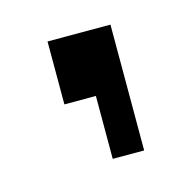

<svg xmlns="http://www.w3.org/2000/svg" viewBox="-46 -144 288 288"><g transform="rotate(-15 97.5 -0.5)"><path d="M48.8 0V-97.7H146.5V97.7H97.7V0Z"/></g></svg>

Font: BabelStone Runic Staveless
Style: Regular
Weight: 400
Designer: Andrew West
Foundry: BabelStone
Version: Version 3.002 March 14, 2022